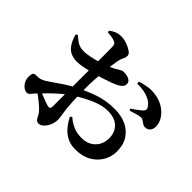

<svg xmlns="http://www.w3.org/2000/svg" viewBox="-185 -1048 1370 1370"><g transform="rotate(45 500.0 -363.0)"><path d="M665.3 11.7Q618.9 11.7 583.2 -5.8Q547.4 -23.3 520.4 -54.6Q493.4 -85.8 472.7 -126.6L486.1 -138Q512.2 -113.8 549.8 -95.9Q587.3 -78 638 -78Q702 -78 741.1 -116.7Q780.2 -155.5 780.2 -217.8Q780.2 -251.7 765.7 -281.5Q751.1 -311.3 719.4 -329.7Q687.6 -348.2 635.1 -348.2Q592.5 -348.2 546.6 -332.5Q500.7 -316.7 455.7 -292.3Q410.7 -267.8 369.2 -240.6Q341.2 -222.4 309.5 -194.7Q277.8 -167 249.1 -138.8Q220.4 -110.5 198.7 -88Q174.4 -63 161.8 -46.5Q149.3 -30 133.7 -30Q120.9 -30 110 -36.2Q99.1 -42.4 89.2 -52.3Q75.4 -66.9 68.7 -83.9Q62.1 -100.9 62.1 -119.1Q62.1 -148.1 69.9 -157.2Q77.6 -166.2 99.7 -165.6Q118 -164.5 131.2 -168.4Q144.4 -172.3 159.6 -179.5Q176.7 -188.9 208.8 -211.5Q240.9 -234.2 280.4 -260.4Q319.8 -286.6 358.6 -306.1Q429.4 -342.2 502.1 -367.3Q574.9 -392.4 661.4 -392.4Q727.4 -392.4 778 -368.6Q828.6 -344.8 857.3 -299.6Q886.1 -254.4 886.1 -188.5Q886.1 -136.3 859.7 -90.3Q833.2 -44.3 783.8 -16.3Q734.3 11.7 665.3 11.7ZM348.7 66.2Q331.7 66.2 322.8 54.6Q313.8 42.9 306.2 26.4Q298.6 9.9 283 -5.6Q267.2 -21.9 248.2 -37.6Q229.2 -53.4 210.3 -67.8Q191.4 -82.1 174 -93.8L189.5 -114.3Q209.9 -105.8 231.3 -96.9Q252.6 -88 272.3 -80.9Q291.9 -73.8 306.1 -69.7Q322.4 -66.1 328.4 -71.4Q334.4 -76.8 334.4 -90.3Q334.4 -136.3 334.4 -210.3Q334.4 -284.3 334.4 -372.3Q334.4 -404.7 334.7 -450.3Q335.1 -496 335.1 -544Q335.1 -591.9 335.1 -631.3Q335.1 -670.8 334.4 -689.7Q333.6 -712.5 328.5 -719.3Q323.5 -726.1 310.3 -731.3Q296.5 -737.5 278.9 -739.8Q261.2 -742.1 238.6 -744.1L236.3 -758Q256.9 -774.7 278.5 -783.3Q300.1 -791.9 328.2 -791.9Q355.2 -791.9 384.6 -781.6Q414 -771.3 435.2 -756.4Q456.5 -741.4 456.5 -726.8Q456.5 -706.4 447.6 -690.4Q438.7 -674.5 433.7 -650Q429.7 -629.1 424.9 -595.6Q420.1 -562 416.3 -521.3Q412.4 -480.5 410 -438.8Q407.5 -397.1 407.5 -360.6Q407.5 -274.8 410.6 -221.2Q413.7 -167.5 417.8 -135.7Q421.9 -103.8 425 -84.8Q428.1 -65.8 428.1 -48.4Q428.1 -23 416.8 3.6Q405.6 30.1 387.3 48.2Q369 66.2 348.7 66.2ZM229.4 -439.2Q198.9 -439.2 171.7 -449.8Q144.5 -460.3 123.1 -489Q101.8 -517.8 86.8 -570.2L100.7 -579.9Q124.8 -558.2 142.2 -546.3Q159.7 -534.4 177.3 -530.3Q194.9 -526.2 217.5 -526.4Q241.5 -527.4 272.3 -533.5Q303.2 -539.5 334.3 -548.6Q365.5 -557.8 390 -566.5Q428.5 -580.3 452.8 -593.5Q477.1 -606.7 491.2 -615.7Q505.2 -624.6 512.3 -624.6Q517.2 -624.6 530.3 -624.4Q543.5 -624.1 558.3 -619.8Q573.1 -615.4 584.2 -606.2Q595.4 -597 596.1 -578.9Q596.8 -550.1 556.9 -528.8Q538.3 -518.8 511.3 -508.9Q484.2 -499 454.7 -489.4Q425.2 -479.8 398.3 -471.3Q383.7 -467 353.1 -459.4Q322.5 -451.8 288.6 -445.5Q254.7 -439.2 229.4 -439.2ZM905 -452.1Q892.5 -451.3 880.8 -459.3Q869 -467.3 856.9 -475.5Q844.7 -483.6 831.1 -481.8Q814.3 -480.5 787.6 -472.3Q761 -464.1 743.8 -459L735.9 -471.7Q746.2 -478.5 761.2 -489.2Q776.2 -499.9 790.6 -510.8Q805 -521.6 811.3 -527.9Q820.8 -538.1 822.8 -547.1Q824.9 -556 816.9 -568.5Q801.5 -593.4 773 -608.1Q744.6 -622.8 711.1 -628.8Q677.7 -634.8 646.5 -633.2L643.8 -651.8Q675 -662.4 711.5 -668.6Q747.9 -674.8 787.4 -669.3Q836.2 -663 874.6 -639.2Q912.9 -615.4 934.8 -582Q956.7 -548.6 957.2 -511.6Q957.5 -488.2 944.8 -470.4Q932.2 -452.6 905 -452.1Z"/></g></svg>

Font: Noto Serif SC ExtraLight
Style: Regular
Weight: 200
Designer: Ryoko NISHIZUKA 西塚涼子 (kana & ideographs); Frank Grießhammer (Latin, Greek & Cyrillic); Wenlong ZHANG 张文龙 (bopomofo); San
Foundry: Adobe
Version: Version 2.002-H1;hotconv 1.1.0;makeotfexe 2.6.0